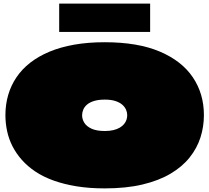

<svg xmlns="http://www.w3.org/2000/svg" viewBox="-20 -1014 1160 1064"><path d="M560 -780Q468 -780 391.5 -766.5Q315 -753 254 -727.5Q193 -702 147.5 -666.5Q102 -631 71.5 -586Q41 -541 25.5 -488Q10 -435 10 -376Q10 -331 19.5 -287Q29 -243 49.5 -203Q70 -163 101.5 -127.5Q133 -92 176.5 -63Q220 -34 277 -13.5Q334 7 404.5 18.5Q475 30 560 30Q679 30 769.5 8.5Q860 -13 925 -51.5Q990 -90 1031 -141.5Q1072 -193 1091 -252.5Q1110 -312 1110 -376Q1110 -494 1049 -585Q988 -676 866 -728Q744 -780 560 -780ZM561 -462Q596 -462 620 -454Q644 -446 658 -433.5Q672 -421 678.5 -406Q685 -391 685 -376Q685 -363 681 -350.5Q677 -338 667.5 -326.5Q658 -315 643.5 -306.5Q629 -298 608.5 -293Q588 -288 561 -288Q515 -288 487 -301Q459 -314 447 -334Q435 -354 435 -375Q435 -391 441.5 -406.5Q448 -422 462.5 -434.5Q477 -447 501.5 -454.5Q526 -462 561 -462ZM308 -837V-994H812V-837Z"/></svg>

Font: Climate Crisis
Style: Regular
Weight: 400
Version: Version 1.003